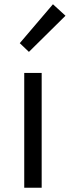

<svg xmlns="http://www.w3.org/2000/svg" viewBox="-20 -883 328 903"><path d="M94 0V-540H176V0ZM116 -639 73 -680 229 -863 288 -809Z"/></svg>

Font: Source Han Sans SC Normal
Style: Regular
Weight: 350
Designer: Ryoko NISHIZUKA 西塚涼子 (kana, bopomofo & ideographs); Paul D. Hunt (Latin, Greek & Cyrillic); Sandoll Communications 산돌커뮤니
Foundry: Adobe
Version: Version 2.004;hotconv 1.0.118;makeotfexe 2.5.65603